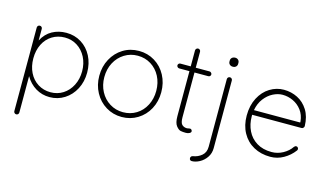

<svg xmlns="http://www.w3.org/2000/svg" viewBox="-96 -966 2508 1475"><g transform="rotate(15 1158.0 -228.0)"><path d="M547 -250Q547 -178 516.5 -119.5Q486 -61 433 -27.5Q380 6 315 6Q255 6 205 -24Q155 -54 123 -109V180Q123 188 117.5 194Q112 200 103 200Q95 200 89 194Q83 188 83 180V-485Q83 -493 88.5 -499Q94 -505 103 -505Q112 -505 117.5 -499Q123 -493 123 -485V-393Q153 -450 203 -477.5Q253 -505 315 -505Q381 -505 434 -472Q487 -439 517 -381Q547 -323 547 -250ZM507 -250Q507 -312 481.5 -361.5Q456 -411 412 -439Q368 -467 313 -467Q257 -467 212.5 -439.5Q168 -412 143.5 -362.5Q119 -313 119 -250Q119 -187 143.5 -137.5Q168 -88 212.5 -60Q257 -32 313 -32Q368 -32 412 -60Q456 -88 481.5 -138Q507 -188 507 -250Z M890 10Q821 10 764.5 -24.5Q708 -59 675.5 -119Q643 -179 643 -252Q643 -326 675.5 -386Q708 -446 764 -480.5Q820 -515 890 -515Q959 -515 1015.5 -480.5Q1072 -446 1104 -386Q1136 -326 1136 -252Q1136 -178 1104 -118.5Q1072 -59 1015.5 -24.5Q959 10 890 10ZM890 -477Q832 -477 784.5 -447.5Q737 -418 710 -367Q683 -316 683 -252Q683 -189 710 -138Q737 -87 784.5 -57.5Q832 -28 890 -28Q949 -28 996 -57Q1043 -86 1069.5 -137.5Q1096 -189 1096 -252Q1096 -316 1069.5 -367Q1043 -418 996 -447.5Q949 -477 890 -477Z M1472 -484Q1472 -476 1466.5 -470.5Q1461 -465 1453 -465H1343V-109Q1343 -65 1358.5 -50.5Q1374 -36 1398 -36Q1402 -36 1409.5 -38Q1417 -40 1422 -40Q1429 -40 1434 -34.5Q1439 -29 1439 -22Q1439 -13 1427 -6.5Q1415 0 1399 0Q1374 0 1357 -3.5Q1340 -7 1321.5 -30.5Q1303 -54 1303 -107V-465H1221Q1214 -465 1208 -471Q1202 -477 1202 -484Q1202 -492 1207.5 -497.5Q1213 -503 1221 -503H1303V-630Q1303 -638 1309 -644Q1315 -650 1323 -650Q1332 -650 1337.5 -644Q1343 -638 1343 -630V-503H1453Q1460 -503 1466 -497Q1472 -491 1472 -484Z M1480 180V178Q1480 171 1485 165.5Q1490 160 1498 159Q1537 153 1566.5 128Q1596 103 1596 58V-480Q1596 -488 1601.5 -494Q1607 -500 1616 -500Q1625 -500 1630.5 -494Q1636 -488 1636 -480V58Q1636 100 1614 132Q1592 164 1560 181Q1528 198 1499 198Q1490 198 1485 193Q1480 188 1480 180ZM1581 -616V-624Q1581 -638 1591 -647Q1601 -656 1617 -656Q1631 -656 1640.5 -647Q1650 -638 1650 -624V-616Q1650 -602 1640.5 -593Q1631 -584 1616 -584Q1600 -584 1590.5 -593Q1581 -602 1581 -616Z M2263 -102Q2263 -95 2259 -90Q2226 -46 2177 -18Q2128 10 2072 10Q1997 10 1939 -22Q1881 -54 1848.5 -113Q1816 -172 1816 -250Q1816 -330 1847.5 -390.5Q1879 -451 1931 -483Q1983 -515 2042 -515Q2101 -515 2151.5 -489.5Q2202 -464 2234 -413Q2266 -362 2268 -287Q2268 -279 2262 -272.5Q2256 -266 2248 -266H1855V-253Q1855 -191 1880 -139.5Q1905 -88 1954 -58Q2003 -28 2072 -28Q2120 -28 2162.5 -51.5Q2205 -75 2229 -111Q2236 -120 2246 -120Q2253 -120 2258 -114.5Q2263 -109 2263 -102ZM1859 -304H2227V-313Q2222 -364 2194.5 -400.5Q2167 -437 2126.5 -456Q2086 -475 2042 -475Q2005 -475 1966.5 -455.5Q1928 -436 1898.5 -397.5Q1869 -359 1859 -304Z"/></g></svg>

Font: Quicksand Light
Style: Regular
Weight: 300
Designer: Andrew Paglinawan
Foundry: Andrew Paglinawan
Version: Version 3.000